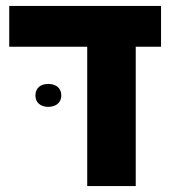

<svg xmlns="http://www.w3.org/2000/svg" viewBox="-20 -625 576 645"><path d="M521 -468V-605H11V-468H273V0H436V-468ZM99 -304C99 -279 118 -266 142 -266C166 -266 186 -279 186 -304C186 -331 166 -343 142 -343C118 -343 99 -331 99 -304Z"/></svg>

Font: Noto Sans Hebrew SemiCondensed Extra
Style: Regular
Weight: 800
Width: 4
Designer: Monotype Design Team
Foundry: Monotype Imaging Inc.
Version: Version 1.902